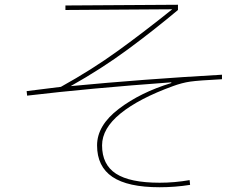

<svg xmlns="http://www.w3.org/2000/svg" viewBox="-20 -765 1040 807"><path d="M409 -154Q409 -73 467.5 -35Q526 3 651 3Q714 3 777 -8L779 12Q716 22 651 22Q517 22 452.5 -21.5Q388 -65 388 -154Q388 -238 479.5 -307.5Q571 -377 700 -416V-419Q356 -394 94 -363L92 -382L236 -400Q366 -472 476.5 -552Q587 -632 704 -726L255 -723V-742L728 -745V-723Q628 -639 517.5 -557.5Q407 -476 277 -403Q580 -432 913 -451V-432Q814 -427 779.5 -422Q745 -417 707 -403Q564 -351 486.5 -288Q409 -225 409 -154Z"/></svg>

Font: IBM Plex Sans JP Thin
Style: Regular
Weight: 100
Designer: Mike Abbink; Paul van der Laan; Pieter van Rosmalen; Wujin Sim; Yejin Wi; Jinhee Kim; Boomi Park; Yona Kim; Kichan Ma
Foundry: Sandoll Inc.
Version: Version 1.001